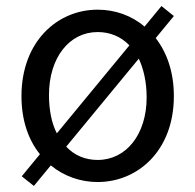

<svg xmlns="http://www.w3.org/2000/svg" viewBox="-20 -589 646 635"><path d="M142 -275C142 -398 209 -483 303 -483C344 -483 380 -468 408 -439L168 -148C151 -181 142 -224 142 -275ZM92 26 148 -42C192 -6 246 13 303 13C436 13 555 -91 555 -271C555 -351 532 -415 495 -463L555 -536L514 -569L458 -501C415 -538 360 -557 303 -557C170 -557 51 -452 51 -271C51 -191 74 -126 112 -79L52 -6ZM303 -60C262 -60 226 -75 199 -104L439 -395C455 -361 465 -317 465 -267C465 -144 397 -60 303 -60Z"/></svg>

Font: Microsoft YaHei
Style: Regular
Weight: 400
Designer: Ryoko NISHIZUKA 西塚涼子 (kana, bopomofo & ideographs); Paul D. Hunt (Latin, Greek & Cyrillic); Sandoll Communications 산돌커뮤니
Foundry: Adobe
Version: Version 2.001;hotconv 1.0.111;makeotfexe 2.5.65597